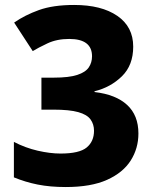

<svg xmlns="http://www.w3.org/2000/svg" viewBox="-20 -744 618 774"><path d="M517 -556Q517 -481 471.5 -436.5Q426 -392 361 -376V-373Q447 -363 492.5 -321Q538 -279 538 -206Q538 -146 507 -97Q476 -48 411.5 -19Q347 10 245 10Q182 10 132 0Q82 -10 36 -29V-172Q82 -148 132 -136.5Q182 -125 224 -125Q300 -125 329.5 -149.5Q359 -174 359 -217Q359 -243 345 -262.5Q331 -282 295.5 -292Q260 -302 196 -302H147V-431H197Q258 -431 291.5 -442Q325 -453 338 -472.5Q351 -492 351 -517Q351 -587 259 -587Q209 -587 171 -569Q133 -551 112 -538L37 -653Q80 -683 137 -703.5Q194 -724 279 -724Q389 -724 453 -680Q517 -636 517 -556Z"/></svg>

Font: Noto Sans Myanmar ExtraBold
Style: Regular
Weight: 800
Designer: Monotype Design Team
Foundry: Monotype Imaging Inc.
Version: Version 2.107; ttfautohint (v1.8.4.7-5d5b)